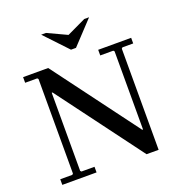

<svg xmlns="http://www.w3.org/2000/svg" viewBox="-151 -994 1051 1122"><g transform="rotate(-20 374.0 -433.5)"><path d="M569 0 176 -527H171L126 -629L120 -635H45V-670H201L594 -143H599V0ZM45 0V-35H120L126 -41V-629L171 -527V-41L177 -35H258V0ZM717 -670V-635H650L644 -629V0H599V-629L593 -635H512V-670ZM497 -867H527L394 -725H363L229 -867H259L379 -811Z"/></g></svg>

Font: Brygada 1918 Medium
Style: Regular
Weight: 500
Designer: Mateusz Machalski | Borys Kosmynka | Przemek Hoffer
Foundry: NIEPODLEGLA 2018
Version: Version 3.006